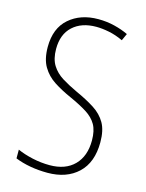

<svg xmlns="http://www.w3.org/2000/svg" viewBox="-112 -844 663 872"><g transform="rotate(15 219.5 -408.0)"><path d="M394 -237Q394 -142 340.5 -91.5Q287 -41 197 -41Q155 -41 116 -48Q77 -55 45 -68V-109Q76 -95 116.5 -86Q157 -77 198 -77Q272 -77 313.5 -119Q355 -161 355 -235Q355 -281 339 -309Q323 -337 290.5 -357.5Q258 -378 209 -400Q164 -420 128.5 -443Q93 -466 72 -501.5Q51 -537 51 -594Q51 -682 104.5 -728.5Q158 -775 241 -775Q281 -775 317.5 -766Q354 -757 383 -743L368 -710Q334 -726 301 -732.5Q268 -739 241 -739Q172 -739 131 -701.5Q90 -664 90 -595Q90 -548 108.5 -518.5Q127 -489 158.5 -469.5Q190 -450 231 -431Q282 -408 318.5 -384.5Q355 -361 374.5 -327Q394 -293 394 -237Z"/></g></svg>

Font: Noto Sans Tamil UI Condensed ExtraLight
Style: Regular
Weight: 200
Width: 3
Designer: Jelle Bosma - Monotype Design Team
Foundry: Monotype Imaging Inc.
Version: Version 2.004; ttfautohint (v1.8.4.7-5d5b)